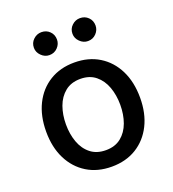

<svg xmlns="http://www.w3.org/2000/svg" viewBox="-138 -860 879 977"><g transform="rotate(-20 301.0 -372.0)"><path d="M301.1 11Q224.4 11 167.3 -24.1Q110.1 -59.3 78.5 -122.5Q46.9 -185.7 46.9 -270.2Q46.9 -355.1 78.5 -418.7Q110.1 -482.2 167.3 -517.4Q224.4 -552.6 301.1 -552.6Q377.8 -552.6 435 -517.4Q492.2 -482.2 523.8 -418.7Q555.4 -355.1 555.4 -270.2Q555.4 -185.7 523.8 -122.5Q492.2 -59.3 435 -24.1Q377.8 11 301.1 11ZM301.5 -78.1Q351.2 -78.1 383.9 -104.4Q416.5 -130.7 432.4 -174.4Q448.2 -218 448.2 -270.6Q448.2 -322.8 432.4 -366.7Q416.5 -410.5 383.9 -437.1Q351.2 -463.8 301.5 -463.8Q251.4 -463.8 218.6 -437.1Q185.7 -410.5 169.9 -366.7Q154.1 -322.8 154.1 -270.6Q154.1 -218 169.9 -174.4Q185.7 -130.7 218.6 -104.4Q251.4 -78.1 301.5 -78.1ZM196.7 -631Q171.9 -631 153.1 -649.7Q134.2 -668.3 134.2 -692.8Q134.2 -719.5 153.1 -737.2Q171.9 -755 196.7 -755Q223.4 -755 241.3 -737.2Q259.2 -719.5 259.2 -692.8Q259.2 -668.3 241.3 -649.7Q223.4 -631 196.7 -631ZM405.5 -631Q380.7 -631 361.9 -649.7Q343 -668.3 343 -692.8Q343 -719.5 361.9 -737.2Q380.7 -755 405.5 -755Q432.2 -755 450.1 -737.2Q468 -719.5 468 -692.8Q468 -668.3 450.1 -649.7Q432.2 -631 405.5 -631Z"/></g></svg>

Font: InterMG Medium
Style: Regular
Weight: 500
Designer: Rasmus Andersson
Foundry: rsms
Version: Version 3.019;December 26, 2023;FontCreator 15.0.0.2955 64-b